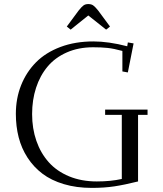

<svg xmlns="http://www.w3.org/2000/svg" viewBox="-20 -916 801 946"><path d="M58.1 -355Q58.1 -431.2 84 -496.1Q109.9 -561 157.5 -609.1Q205.1 -657.2 277.8 -684.6Q350.6 -711.9 439.9 -711.9Q514.6 -711.9 606.9 -688L609.9 -707L638.2 -702.1L609.9 -559.1L583 -564V-665Q540 -676.8 509.5 -679.9Q479 -683.1 439 -683.1Q366.7 -683.1 309.1 -657.7Q251.5 -632.3 214.4 -587.9Q177.2 -543.5 157.7 -483.6Q138.2 -423.8 138.2 -354Q138.2 -282.7 159.2 -222.2Q180.2 -161.6 220 -116.9Q259.8 -72.3 320.6 -47.1Q381.3 -22 457 -22Q525.4 -22 580.1 -34.2V-350.1H498V-376H707V-350.1H660.2V-22Q593.8 -5.4 543.5 2.2Q493.2 9.8 432.1 9.8Q356.4 9.8 294.4 -8.8Q232.4 -27.3 189 -60.3Q145.5 -93.3 115.7 -139.2Q85.9 -185.1 72 -239.3Q58.1 -293.5 58.1 -355ZM309.1 -785.2 367.2 -863.8Q382.3 -882.8 391.6 -889.4Q400.9 -896 415 -896Q429.7 -896 439.2 -889.4Q448.7 -882.8 463.9 -863.8L522 -785.2L502.9 -770L415 -839.8L328.1 -770Z"/></svg>

Font: Dehuti
Style: Book
Weight: 400
Version: Version 1.2